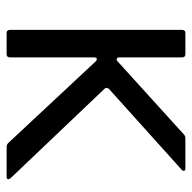

<svg xmlns="http://www.w3.org/2000/svg" viewBox="-20 -574 593 594"><g transform="rotate(90 277.0 -276.5)"><path d="M82 0Q72 0 72 -10V-543Q72 -553 82 -553H147Q157 -553 157 -543V-349Q157 -343 161 -341Q165 -339 169 -343L395 -548Q400 -553 407 -553H500Q508 -553 508 -548Q508 -544 504 -541L255 -317Q248 -310 254 -303L531 -12Q534 -8 534 -5Q534 0 526 0H434Q427 0 422 -5L169 -276Q166 -279 162 -279Q157 -279 157 -271V-10Q157 0 147 0Z"/></g></svg>

Font: Open Sauce Two
Style: Regular
Weight: 400
Designer: Alfredo Marco Pradil
Foundry: Creative Sauce Fz LLC
Version: Version 1.477